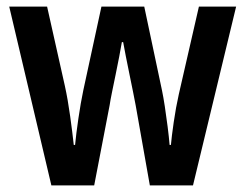

<svg xmlns="http://www.w3.org/2000/svg" viewBox="-20 -563 745 583"><path d="M392 -243Q389 -259 384 -284Q379 -309 373 -338Q367 -367 362 -392.5Q357 -418 354 -435H350Q347 -417 342 -391Q337 -365 331 -336Q325 -307 320 -282.5Q315 -258 313 -244L266 0H136L8 -543H123L177 -302Q186 -261 193 -210.5Q200 -160 204 -123H208Q211 -155 218 -203Q225 -251 233 -289L288 -543H418L472 -288Q476 -269 480.5 -239.5Q485 -210 489 -178.5Q493 -147 495 -123H499Q501 -147 507.5 -192Q514 -237 523 -277L584 -543H697L566 0H435Z"/></svg>

Font: Noto Sans Kannada Condensed SemiBold
Style: Regular
Weight: 600
Width: 3
Designer: Jelle Bosma - Monotype Design Team
Foundry: Monotype Imaging Inc.
Version: Version 2.005; ttfautohint (v1.8.4.7-5d5b)